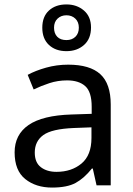

<svg xmlns="http://www.w3.org/2000/svg" viewBox="-20 -837 601 867"><path d="M288 -545Q386 -545 433 -502Q480 -459 480 -365V0H416L399 -76H395Q360 -32 321.5 -11Q283 10 215 10Q142 10 94 -28.5Q46 -67 46 -149Q46 -229 109 -272.5Q172 -316 303 -320L394 -323V-355Q394 -422 365 -448Q336 -474 283 -474Q241 -474 203 -461.5Q165 -449 132 -433L105 -499Q140 -518 188 -531.5Q236 -545 288 -545ZM314 -259Q214 -255 175.5 -227Q137 -199 137 -148Q137 -103 164.5 -82Q192 -61 235 -61Q303 -61 348 -98.5Q393 -136 393 -214V-262ZM280 -606Q231 -606 201 -634Q171 -662 171 -712Q171 -762 201 -789.5Q231 -817 280 -817Q327 -817 359 -789.5Q391 -762 391 -713Q391 -662 359.5 -634Q328 -606 280 -606ZM280 -656Q305 -656 320.5 -671Q336 -686 336 -712Q336 -738 320 -753Q304 -768 280 -768Q256 -768 240 -753Q224 -738 224 -712Q224 -686 238.5 -671Q253 -656 280 -656Z"/></svg>

Font: Noto Sans Manichaean
Style: Regular
Weight: 400
Designer: Monotype Design Team
Foundry: Monotype Imaging Inc.
Version: Version 2.005; ttfautohint (v1.8.4.7-5d5b)